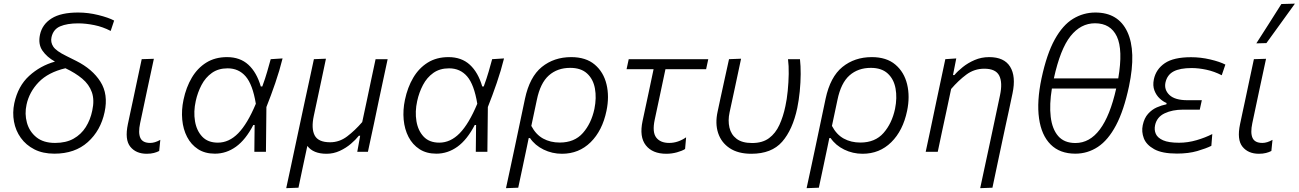

<svg xmlns="http://www.w3.org/2000/svg" viewBox="-20 -812 6946 1027"><path d="M271 10Q209 10 164 -13Q119 -36 91.2 -74.8Q63.5 -113.5 54.8 -161.5Q46 -209.5 56.5 -260Q76.5 -352 136 -406.2Q195.5 -460.5 274 -482.5Q231 -506.5 207 -541.2Q183 -576 194 -627Q206 -682 256 -713.5Q306 -745 398 -745Q452 -745 506.2 -731.5Q560.5 -718 590.5 -702L572 -646.5Q530 -668.5 484 -677.8Q438 -687 398.5 -687Q339 -687 302 -671.2Q265 -655.5 255.5 -613Q249.5 -586 265 -562.5Q280.5 -539 335 -512.5L388 -486Q474.5 -442.5 517.2 -375Q560 -307.5 539.5 -212.5Q518.5 -113.5 449.5 -51.8Q380.5 10 271 10ZM122 -252.5Q111 -203 124 -155.8Q137 -108.5 174.5 -78Q212 -47.5 274.5 -47.5Q333 -47.5 373.5 -70.2Q414 -93 438.8 -132.2Q463.5 -171.5 473.5 -220.5Q486 -277.5 471.2 -319Q456.5 -360.5 419.8 -391.2Q383 -422 330 -447Q237.5 -425 187 -372.5Q136.5 -320 122 -252.5Z M765 10.5Q707.5 10.5 677 -27.2Q646.5 -65 664 -148Q672 -186.5 678 -214Q684 -241.5 690.5 -272Q704 -335.5 715 -387.8Q726 -440 738 -495.5L803 -497.5Q783.5 -407 767 -330Q750.5 -253 739.5 -200L729.5 -153Q718.5 -101 730.8 -74.2Q743 -47.5 783.5 -47.5Q808.5 -47.5 837.5 -64L831.5 -4.5Q819.5 2 803 6.2Q786.5 10.5 765 10.5Z M1129.5 10Q1076.5 10 1039.2 -14.2Q1002 -38.5 980.8 -79.5Q959.5 -120.5 954.8 -172Q950 -223.5 961.5 -278Q975.5 -345 1006 -396.5Q1036.5 -448 1083.5 -477.2Q1130.5 -506.5 1194.5 -506.5Q1264 -506.5 1308.5 -465.8Q1353 -425 1375 -349.5H1383Q1399 -393 1409.2 -428.8Q1419.5 -464.5 1428 -495.5L1491.5 -499.5Q1475.5 -435 1452.5 -368Q1429.5 -301 1405 -239.5Q1403.5 -119.5 1402.5 0H1340.5Q1341 -37 1341.2 -73Q1341.5 -109 1342 -143.5H1335Q1294 -64.5 1242.2 -27.2Q1190.5 10 1129.5 10ZM1145.5 -49Q1205 -49 1254.2 -99.2Q1303.5 -149.5 1348.5 -257Q1331.5 -360 1294.2 -403.2Q1257 -446.5 1197.5 -446.5Q1148 -446.5 1113.5 -422Q1079 -397.5 1058 -357.5Q1037 -317.5 1027 -271.5Q1014.5 -215 1023 -164Q1031.5 -113 1061.8 -81Q1092 -49 1145.5 -49Z M1511 194.5Q1523 139.5 1534.2 86.8Q1545.5 34 1558.5 -27.5L1610.5 -271Q1624.5 -334.5 1635.8 -387.5Q1647 -440.5 1659 -495.5L1723.5 -498Q1712 -443 1700.5 -389.2Q1689 -335.5 1676.5 -276.5L1658.5 -192.5Q1644 -124.5 1663.2 -87.8Q1682.5 -51 1746 -51Q1795.5 -51 1837 -82.5Q1878.5 -114 1917.5 -159L1942.5 -276Q1955 -335.5 1966 -387.8Q1977 -440 1989 -495.5H2053.5Q2041.5 -439.5 2030.2 -386.8Q2019 -334 2005.5 -271L1980.5 -151.5Q1973.5 -119 1965.2 -80.5Q1957 -42 1948 0H1891Q1895 -21.5 1898.8 -42.8Q1902.5 -64 1906.5 -86H1899.5Q1883 -65 1857 -42.8Q1831 -20.5 1797.5 -5Q1764 10.5 1726.5 10.5Q1655.5 10.5 1624 -31.5L1622.5 -25Q1610 33.5 1599 84.8Q1588 136 1576.5 192Z M2314 10Q2261 10 2223.8 -14.2Q2186.5 -38.5 2165.2 -79.5Q2144 -120.5 2139.2 -172Q2134.5 -223.5 2146 -278Q2160 -345 2190.5 -396.5Q2221 -448 2268 -477.2Q2315 -506.5 2379 -506.5Q2448.5 -506.5 2493 -465.8Q2537.5 -425 2559.5 -349.5H2567.5Q2583.5 -393 2593.8 -428.8Q2604 -464.5 2612.5 -495.5L2676 -499.5Q2660 -435 2637 -368Q2614 -301 2589.5 -239.5Q2588 -119.5 2587 0H2525Q2525.5 -37 2525.8 -73Q2526 -109 2526.5 -143.5H2519.5Q2478.5 -64.5 2426.8 -27.2Q2375 10 2314 10ZM2330 -49Q2389.5 -49 2438.8 -99.2Q2488 -149.5 2533 -257Q2516 -360 2478.8 -403.2Q2441.5 -446.5 2382 -446.5Q2332.5 -446.5 2298 -422Q2263.5 -397.5 2242.5 -357.5Q2221.5 -317.5 2211.5 -271.5Q2199 -215 2207.5 -164Q2216 -113 2246.2 -81Q2276.5 -49 2330 -49Z M2686.5 194.5Q2698.5 139.5 2709.8 86.5Q2721 33.5 2734 -27L2788 -283.5Q2813 -401 2878.2 -453.8Q2943.5 -506.5 3035 -506.5Q3114 -506.5 3161.2 -466.5Q3208.5 -426.5 3224.2 -361Q3240 -295.5 3224 -219Q3202 -113 3139.2 -51.2Q3076.5 10.5 2986 10.5Q2933.5 10.5 2887.5 -12Q2841.5 -34.5 2815 -73.5H2808L2798 -25Q2785.5 33.5 2774.8 85Q2764 136.5 2752 192ZM2974 -49.5Q3053 -49.5 3098 -100.8Q3143 -152 3159.5 -229.5Q3171.5 -289 3162.2 -339Q3153 -389 3120.2 -419Q3087.5 -449 3030 -449Q2961.5 -449 2915.8 -408.5Q2870 -368 2851.5 -277.5L2822 -138.5Q2846.5 -92 2885.2 -70.8Q2924 -49.5 2974 -49.5Z M3544 10.5Q3470 10.5 3434.5 -34.8Q3399 -80 3417 -164.5Q3434 -244.5 3449 -314Q3464 -383.5 3476 -442H3331.5L3343 -495.5H3768.5L3757 -442H3539.5Q3525 -374 3510.8 -306.5Q3496.5 -239 3482 -171.5Q3468 -105.5 3490 -76.5Q3512 -47.5 3559.5 -47.5Q3606.5 -47.5 3650 -77.5L3644.5 -15Q3629 -5 3601 2.8Q3573 10.5 3544 10.5Z M3999 10.5Q3928 10.5 3883 -19.5Q3838 -49.5 3821.2 -100.5Q3804.5 -151.5 3818.5 -215Q3827.5 -255 3834.5 -290Q3847 -347 3857.5 -395.5Q3868 -444 3879.5 -495.5L3944 -498Q3925.5 -410.5 3909.5 -336Q3893.5 -261.5 3882.5 -211Q3873 -167 3881.8 -129.5Q3890.5 -92 3920 -69.5Q3949.5 -47 4003 -47Q4058.5 -47 4093.5 -73Q4128.5 -99 4149 -143.8Q4169.5 -188.5 4181 -244Q4189 -280 4193.5 -325.8Q4198 -371.5 4198.8 -416.2Q4199.5 -461 4195 -495.5H4259Q4263 -460.5 4262.8 -415.5Q4262.5 -370.5 4257.8 -323Q4253 -275.5 4244.5 -234Q4220 -118.5 4163.8 -54Q4107.5 10.5 3999 10.5Z M4294.5 194.5Q4306.5 139.5 4317.8 86.5Q4329 33.5 4342 -27L4396 -283.5Q4421 -401 4486.2 -453.8Q4551.5 -506.5 4643 -506.5Q4722 -506.5 4769.2 -466.5Q4816.5 -426.5 4832.2 -361Q4848 -295.5 4832 -219Q4810 -113 4747.2 -51.2Q4684.5 10.5 4594 10.5Q4541.5 10.5 4495.5 -12Q4449.5 -34.5 4423 -73.5H4416L4406 -25Q4393.5 33.5 4382.8 85Q4372 136.5 4360 192ZM4582 -49.5Q4661 -49.5 4706 -100.8Q4751 -152 4767.5 -229.5Q4779.5 -289 4770.2 -339Q4761 -389 4728.2 -419Q4695.5 -449 4638 -449Q4569.5 -449 4523.8 -408.5Q4478 -368 4459.5 -277.5L4430 -138.5Q4454.5 -92 4493.2 -70.8Q4532 -49.5 4582 -49.5Z M5223 194.5Q5234 144 5247.5 80Q5261 16 5276.5 -55Q5289.5 -116 5302.8 -178.8Q5316 -241.5 5329 -302.5Q5343.5 -370.5 5324.8 -407.5Q5306 -444.5 5245 -444.5Q5191.5 -444.5 5149 -413Q5106.5 -381.5 5067.5 -336L5042.5 -218Q5029.5 -158 5018.5 -106.8Q5007.5 -55.5 4996 0H4931.5Q4943.5 -56 4954.5 -107.5Q4965.5 -159 4978 -219.5L4988.5 -269.5Q4998.5 -316.5 5010.8 -374.5Q5023 -432.5 5036.5 -495.5L5095 -499.5L5077.5 -410.5H5085Q5102 -431 5129.8 -453.2Q5157.5 -475.5 5193.5 -491Q5229.5 -506.5 5271 -506.5Q5351.5 -506.5 5383.2 -455Q5415 -403.5 5396 -313Q5385 -261 5375.8 -217.5Q5366.5 -174 5359 -140.5L5341 -56.5Q5327.5 7 5314.5 68.5Q5301.5 130 5288.5 192Z M5732 10Q5649 10 5599.8 -39.2Q5550.5 -88.5 5537.8 -178.8Q5525 -269 5551 -392.5Q5579 -523.5 5621.8 -600.8Q5664.5 -678 5719.8 -711.5Q5775 -745 5839 -745Q5961.5 -745 6010 -641.8Q6058.5 -538.5 6019 -350.5Q5991.5 -221 5949.5 -141.8Q5907.5 -62.5 5852.5 -26.2Q5797.5 10 5732 10ZM5837 -687.5Q5761 -687.5 5706.2 -618.8Q5651.5 -550 5617 -392.5H5961.5Q5987.5 -546 5954 -616.8Q5920.5 -687.5 5837 -687.5ZM5732.5 -47Q5885 -47 5950.5 -338.5H5606.5Q5592.5 -253 5600.2 -187.2Q5608 -121.5 5640.2 -84.2Q5672.5 -47 5732.5 -47Z M6275.5 9.5Q6196 9.5 6153.8 -14Q6111.5 -37.5 6098.2 -72.5Q6085 -107.5 6092.5 -142.5Q6100.5 -180.5 6121 -203.2Q6141.5 -226 6167.5 -237.5Q6193.5 -249 6219 -254L6220 -261Q6202 -268 6183.5 -285Q6165 -302 6155 -328Q6145 -354 6152 -388Q6163.5 -442 6210.5 -474Q6257.5 -506 6351 -506Q6402.5 -506 6453.5 -494Q6504.5 -482 6534.5 -466.5L6515 -409.5Q6475 -430 6433.2 -439Q6391.5 -448 6354 -448Q6291.5 -448 6257.2 -429.8Q6223 -411.5 6214 -370.5Q6206 -332 6235.2 -304Q6264.5 -276 6332 -276H6408.5L6397.5 -225.5H6308Q6251 -225.5 6209.5 -205.8Q6168 -186 6158.5 -142.5Q6153 -117 6162.5 -95.8Q6172 -74.5 6201.5 -61.5Q6231 -48.5 6286.5 -48.5Q6333.5 -48.5 6380.5 -62.2Q6427.5 -76 6464.5 -95L6459.5 -32Q6431.5 -18 6384.5 -4.2Q6337.5 9.5 6275.5 9.5Z M6714 10.5Q6656.5 10.5 6626 -27.2Q6595.5 -65 6613 -148Q6621 -186.5 6627 -214Q6633 -241.5 6639.5 -272Q6653 -335.5 6664 -387.8Q6675 -440 6687 -495.5L6752 -497.5Q6732.5 -407 6716 -330Q6699.5 -253 6688.5 -200L6678.5 -153Q6667.5 -101 6679.8 -74.2Q6692 -47.5 6732.5 -47.5Q6757.5 -47.5 6786.5 -64L6780.5 -4.5Q6768.5 2 6752 6.2Q6735.5 10.5 6714 10.5ZM6700 -580Q6734.5 -633.5 6767.8 -686Q6801 -738.5 6834 -790.5L6906.5 -792.5Q6868 -739 6830 -686.5Q6792 -634 6754 -581.5Z"/></svg>

Font: Commissioner Light
Style: Italic
Weight: 300
Italic angle: -12°
Designer: Kostas Bartsokas
Foundry: Kostas Bartsokas
Version: Version 1.000; ttfautohint (v1.8.3)